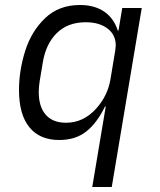

<svg xmlns="http://www.w3.org/2000/svg" viewBox="-20 -548 640 768"><path d="M403 -122H400Q368 -56 325 -22Q282 12 217 12Q139 12 97.5 -39Q56 -90 56 -188Q56 -265 80.5 -343.5Q105 -422 160 -475Q215 -528 300 -528Q357 -528 396 -502Q435 -476 451 -426H454L469 -516H547L427 200H349ZM365 -114Q411 -165 422 -232L441 -346Q443 -360 443 -366Q443 -409 410 -434Q377 -459 323 -459Q251 -459 207 -415.5Q163 -372 151 -297L139 -225Q135 -201 135 -180Q135 -121 163 -89Q191 -57 244 -57Q314 -57 365 -114Z"/></svg>

Font: iA Writer Duo S
Style: Italic
Weight: 400
Italic angle: -9.5°
Designer: Mike Abbink, Paul van der Laan, Pieter van Rosmalen, Oliver Reichenstein
Foundry: Bold Monday and Information Architects Inc.
Version: Version 2.000